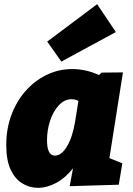

<svg xmlns="http://www.w3.org/2000/svg" viewBox="-20 -888 637 923"><path d="M162 15Q122 15 87 -6.5Q52 -28 31 -73Q10 -118 10 -191Q10 -267 34 -333Q58 -399 101.5 -449Q145 -499 203 -527.5Q261 -556 328 -556Q359 -556 391.5 -549Q424 -542 456 -527L468 -539L571 -540L506 -128L568 -103L551 0L315 7L331 -79Q295 -33 250.5 -9Q206 15 162 15ZM244 -140Q276 -140 302.5 -185Q329 -230 341 -303L357 -403Q341 -411 324 -411Q290 -411 263 -382Q236 -353 221 -308Q206 -263 206 -214Q206 -140 244 -140ZM275 -592 207 -688 447 -868 537 -734Z"/></svg>

Font: Bitter Black
Style: Italic
Weight: 900
Italic angle: -9°
Designer: Sol Matas, and Bitter project Authors
Foundry: Sol Matas
Version: Version 2.001